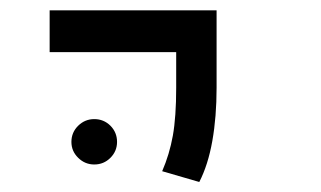

<svg xmlns="http://www.w3.org/2000/svg" viewBox="-20 -606 626 374"><path d="M368.2 -251.5 295.9 -272.5Q310.1 -305.2 316.7 -341.8Q323.2 -378.4 323.2 -435.1V-504.4H76.7V-585.9H401.9V-435.1Q401.9 -378.4 393.6 -331.5Q385.3 -284.7 368.2 -251.5ZM163.6 -285.6Q145.5 -285.6 132.3 -298.6Q119.1 -311.5 119.1 -329.6Q119.1 -348.1 132.3 -361.1Q145.5 -374 163.6 -374Q182.1 -374 195.1 -361.1Q208 -348.1 208 -329.6Q208 -311.5 195.1 -298.6Q182.1 -285.6 163.6 -285.6Z"/></svg>

Font: CaskaydiaMono NF SemiLight
Style: Regular
Weight: 350
Designer: Aaron Bell
Foundry: Saja Typeworks
Version: Version 2111.001; ttfautohint (v1.8.4);Nerd Fonts 3.1.1